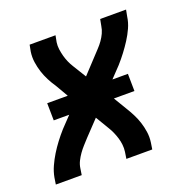

<svg xmlns="http://www.w3.org/2000/svg" viewBox="-99 -615 699 711"><g transform="rotate(-20 250.0 -260.0)"><path d="M4 0 8 -26Q12 -48 21.5 -69Q31 -90 43 -109.5Q55 -129 69 -147.5Q83 -166 99 -184L139 -226H78L77 -294H158L129 -344Q118 -360 109 -377.5Q100 -395 94 -413.5Q88 -432 85 -452.5Q82 -473 85 -494L90 -520H192L187 -494Q185 -480 187 -466Q189 -452 192.5 -439Q196 -426 201.5 -413.5Q207 -401 214 -390L246 -338L301 -397Q311 -408 321.5 -419Q332 -430 340.5 -442Q349 -454 355 -467Q361 -480 363 -494L368 -520H470L465 -494Q462 -472 452.5 -451Q443 -430 430.5 -410.5Q418 -391 404 -372.5Q390 -354 374 -336L334 -294H395L396 -226H315L345 -176Q355 -160 364 -142.5Q373 -125 379 -106.5Q385 -88 388 -67.5Q391 -47 388 -26L384 0H282L286 -26Q288 -40 286.5 -54Q285 -68 281 -81Q277 -94 271.5 -106.5Q266 -119 259 -130L228 -182L172 -123Q162 -112 152 -101Q142 -90 133.5 -78Q125 -66 118.5 -53Q112 -40 110 -26L106 0Z"/></g></svg>

Font: Iosevka Curly Semibold
Style: Italic
Weight: 600
Italic angle: -9°
Monospace: yes
Designer: Belleve Invis
Foundry: Belleve Invis
Version: Version 22.1.2; ttfautohint (v1.8.4)